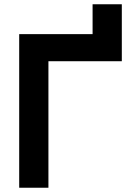

<svg xmlns="http://www.w3.org/2000/svg" viewBox="-20 -880 601 900"><path d="M207 0V-593H551V-860H414V-720H70V0Z"/></svg>

Font: Vela Sans ExtBd
Style: Regular
Weight: 800
Designer: Principal design: Mikhail Sharanda - project Manrope.
Design modification: Ravid Balaliev
Foundry: Mikhail Sharanda
Version: Version 1.001